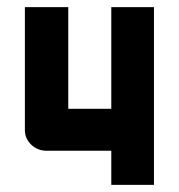

<svg xmlns="http://www.w3.org/2000/svg" viewBox="-20 -520 503 540"><path d="M413 0H293V-96H111Q86 -96 68 -113Q50 -130 50 -154V-500H172V-214H293V-500H413Z"/></svg>

Font: Tschichold
Style: Bold
Weight: 700
Designer: Peter Wiegel
Foundry: Peter Wiegel
Version: Version 1.000; ttfautohint (v1.3)